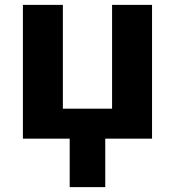

<svg xmlns="http://www.w3.org/2000/svg" viewBox="-20 -569 718 788"><path d="M74 0V-549H238V-123H440V-549H604V0H412V199H266V0Z"/></svg>

Font: Noto Sans UI ExtraBold
Style: Regular
Weight: 800
Designer: Monotype Design Team
Foundry: Monotype Imaging Inc.
Version: Version 1.001